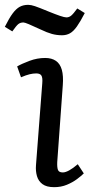

<svg xmlns="http://www.w3.org/2000/svg" viewBox="-56 -761 374 795"><path d="M119 -416Q121 -439 115.5 -448Q110 -457 94 -457Q81 -457 66.5 -453.5Q52 -450 31 -441L15 -486Q34 -497 66 -509Q98 -521 131 -521Q158 -521 175.5 -509Q193 -497 200 -472Q207 -447 204 -408L181 -90Q180 -68 184 -57.5Q188 -47 204 -47Q215 -47 230.5 -55.5Q246 -64 266 -81L291 -43Q281 -33 263 -19.5Q245 -6 221 4Q197 14 168 14Q137 14 120 1.5Q103 -11 97 -32Q91 -53 93 -77ZM201 -615Q179 -615 159 -620.5Q139 -626 112 -639Q80 -654 63 -661Q46 -668 41 -668Q28 -668 19.5 -661Q11 -654 -5 -631L-36 -650Q-18 -686 -3.5 -705.5Q11 -725 26 -733Q41 -741 61 -741Q72 -741 88.5 -735.5Q105 -730 146 -713Q173 -702 192 -695.5Q211 -689 219 -689Q230 -689 239 -696.5Q248 -704 264 -726L295 -707Q277 -672 262.5 -651.5Q248 -631 233.5 -623Q219 -615 201 -615Z"/></svg>

Font: Literata
Style: Italic
Weight: 400
Italic angle: -2°
Designer: Latin by Veronika Burian and Jose Scaglione. Greek by Irene Vlachou. Cyrillic by Vera Evstafieva
Foundry: TypeTogether
Version: Version 3.103;gftools[0.9.29]